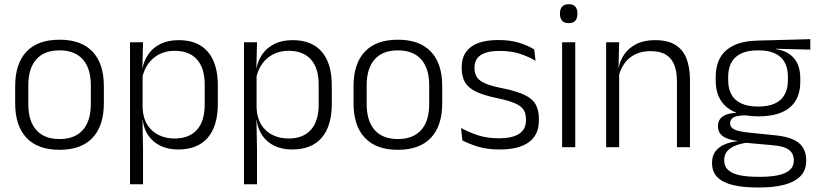

<svg xmlns="http://www.w3.org/2000/svg" viewBox="-20 -684 3796 892"><path d="M256.5 12Q155.5 12 103 -43.8Q50.5 -99.5 50.5 -204.5V-284Q50.5 -388.5 103 -444Q155.5 -499.5 256.5 -499.5Q357.5 -499.5 410 -444Q462.5 -388.5 462.5 -284V-204.5Q462.5 -99.5 410 -43.8Q357.5 12 256.5 12ZM256.5 -38Q327.5 -38 364.8 -80Q402 -122 402 -201V-287.5Q402 -366 364.8 -408Q327.5 -450 256.5 -450Q185.5 -450 148.5 -408Q111.5 -366 111.5 -287.5V-201Q111.5 -122 148.5 -80Q185.5 -38 256.5 -38Z M807.5 10.5Q761 10.5 725.8 -6.5Q690.5 -23.5 669.2 -54.2Q648 -85 643 -126.5H623L642.5 -183Q644.5 -136 664.5 -104.2Q684.5 -72.5 717.5 -56.5Q750.5 -40.5 791 -40.5Q858.5 -40.5 894.8 -80.8Q931 -121 931 -198V-291Q931 -367.5 895 -407.8Q859 -448 790.5 -448Q751 -448 719.8 -431.8Q688.5 -415.5 668.2 -387.2Q648 -359 641 -322L624.5 -366.5H642Q649 -403 669.5 -432.5Q690 -462 725.2 -479.8Q760.5 -497.5 810.5 -497.5Q899 -497.5 945.5 -443.5Q992 -389.5 992 -286.5V-202Q992 -98.5 945 -44Q898 10.5 807.5 10.5ZM584 172V-487.5H644.5L641.5 -366L642.5 -346V-139.5L642 -125.5L644.5 9V172Z M1337 10.5Q1290.5 10.5 1255.2 -6.5Q1220 -23.5 1198.8 -54.2Q1177.5 -85 1172.5 -126.5H1152.5L1172 -183Q1174 -136 1194 -104.2Q1214 -72.5 1247 -56.5Q1280 -40.5 1320.5 -40.5Q1388 -40.5 1424.2 -80.8Q1460.5 -121 1460.5 -198V-291Q1460.5 -367.5 1424.5 -407.8Q1388.5 -448 1320 -448Q1280.5 -448 1249.2 -431.8Q1218 -415.5 1197.8 -387.2Q1177.5 -359 1170.5 -322L1154 -366.5H1171.5Q1178.5 -403 1199 -432.5Q1219.5 -462 1254.8 -479.8Q1290 -497.5 1340 -497.5Q1428.5 -497.5 1475 -443.5Q1521.5 -389.5 1521.5 -286.5V-202Q1521.5 -98.5 1474.5 -44Q1427.5 10.5 1337 10.5ZM1113.5 172V-487.5H1174L1171 -366L1172 -346V-139.5L1171.5 -125.5L1174 9V172Z M1828.5 12Q1727.5 12 1675 -43.8Q1622.5 -99.5 1622.5 -204.5V-284Q1622.5 -388.5 1675 -444Q1727.5 -499.5 1828.5 -499.5Q1929.5 -499.5 1982 -444Q2034.5 -388.5 2034.5 -284V-204.5Q2034.5 -99.5 1982 -43.8Q1929.5 12 1828.5 12ZM1828.5 -38Q1899.5 -38 1936.8 -80Q1974 -122 1974 -201V-287.5Q1974 -366 1936.8 -408Q1899.5 -450 1828.5 -450Q1757.5 -450 1720.5 -408Q1683.5 -366 1683.5 -287.5V-201Q1683.5 -122 1720.5 -80Q1757.5 -38 1828.5 -38Z M2301.5 10.5Q2242.5 10.5 2199.5 -3Q2156.5 -16.5 2128 -32L2122 -89.5Q2158 -69.5 2201 -55.5Q2244 -41.5 2299 -41.5Q2359.5 -41.5 2391.5 -62.2Q2423.5 -83 2423.5 -124V-131Q2423.5 -157.5 2412 -174.8Q2400.5 -192 2371 -204.8Q2341.5 -217.5 2287.5 -228.5Q2226 -241.5 2190.5 -258.8Q2155 -276 2140 -302.5Q2125 -329 2125 -368V-373Q2125 -433.5 2167.8 -465.8Q2210.5 -498 2296 -498Q2353 -498 2394.5 -484.5Q2436 -471 2462 -454L2468 -401.5Q2436 -421 2395 -434.2Q2354 -447.5 2301 -447.5Q2260.5 -447.5 2234.8 -438.5Q2209 -429.5 2196.8 -412.5Q2184.5 -395.5 2184.5 -372.5V-368Q2184.5 -342 2196 -324.8Q2207.5 -307.5 2236.5 -295.5Q2265.5 -283.5 2316.5 -273.5Q2379.5 -260.5 2416 -243.5Q2452.5 -226.5 2468 -200Q2483.5 -173.5 2483.5 -132.5V-123.5Q2483.5 -57.5 2437 -23.5Q2390.5 10.5 2301.5 10.5Z M2591.5 0V-487.5H2652.5V0ZM2622 -576.5Q2602 -576.5 2591.8 -587.5Q2581.5 -598.5 2581.5 -619V-622.5Q2581.5 -642.5 2591.8 -653.5Q2602 -664.5 2622 -664.5Q2642.5 -664.5 2652.5 -653.5Q2662.5 -642.5 2662.5 -622.5V-619Q2662.5 -598.5 2652.5 -587.5Q2642.5 -576.5 2622 -576.5Z M3125 0V-306Q3125 -349.5 3113.2 -381Q3101.5 -412.5 3074.5 -429.5Q3047.5 -446.5 3002 -446.5Q2960 -446.5 2929 -430.5Q2898 -414.5 2879 -386.5Q2860 -358.5 2853 -322.5L2840.5 -367.5H2854Q2860.5 -403.5 2881.2 -432.8Q2902 -462 2937.2 -479.8Q2972.5 -497.5 3023 -497.5Q3082 -497.5 3117.5 -475.5Q3153 -453.5 3169.2 -412.2Q3185.5 -371 3185.5 -312V0ZM2796 0V-487.5H2856.5L2853.5 -367L2856.5 -364V0Z M3503.5 -143.5Q3407.5 -143.5 3356.2 -186.2Q3305 -229 3305 -310V-327Q3305 -377 3324.8 -414Q3344.5 -451 3388 -472.5Q3431.5 -494 3502 -495.5L3744.5 -502V-453.5L3584.5 -457.5V-456Q3625 -449.5 3650 -431Q3675 -412.5 3686.5 -384.5Q3698 -356.5 3698 -320.5V-303.5Q3698 -225 3648.8 -184.2Q3599.5 -143.5 3503.5 -143.5ZM3500.5 137.5H3511Q3559 137.5 3594 130.2Q3629 123 3648.5 106.5Q3668 90 3668 62.5V61Q3668 29.5 3645.5 12.2Q3623 -5 3569 -9.5L3434 -21.5L3455 -22Q3422.5 -17.5 3397.8 -8Q3373 1.5 3358.8 18Q3344.5 34.5 3344.5 59.5V60.5Q3344.5 89.5 3364 106.5Q3383.5 123.5 3418.5 130.5Q3453.5 137.5 3500.5 137.5ZM3497 187Q3433.5 187 3386.5 176Q3339.5 165 3313.8 140.2Q3288 115.5 3288 73.5V71.5Q3288 40 3303.8 19.2Q3319.5 -1.5 3346.5 -13Q3373.5 -24.5 3405.5 -28L3405 -29.5Q3358.5 -35.5 3337 -52.2Q3315.5 -69 3315.5 -97V-97.5Q3315.5 -116 3324.2 -129.5Q3333 -143 3351.5 -150.5Q3370 -158 3399.5 -159.5V-168.5L3480 -147L3442 -148Q3402.5 -147.5 3387.2 -138.2Q3372 -129 3372 -111.5V-111Q3372 -92 3392.5 -82.2Q3413 -72.5 3463.5 -67.5L3581 -55.5Q3657 -48 3691.2 -19.8Q3725.5 8.5 3725.5 61V63Q3725.5 107 3699 134.2Q3672.5 161.5 3624 174.2Q3575.5 187 3510 187ZM3503 -189Q3548.5 -189 3579 -202.8Q3609.5 -216.5 3625 -244Q3640.5 -271.5 3640.5 -311V-328.5Q3640.5 -367.5 3625.2 -394.8Q3610 -422 3580.2 -436Q3550.5 -450 3505.5 -450H3502Q3452.5 -450 3421.8 -434.8Q3391 -419.5 3377 -392Q3363 -364.5 3363 -328V-311.5Q3363 -271.5 3378.5 -244.2Q3394 -217 3425 -203Q3456 -189 3503 -189Z"/></svg>

Font: Anek Odia Light
Style: Regular
Weight: 300
Designer: Yesha Goshar & Mahesh Sahu (Odia), Yesha Goshar (Latin)
Foundry: Ek Type
Version: Version 1.003